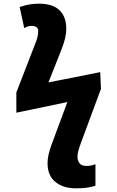

<svg xmlns="http://www.w3.org/2000/svg" viewBox="-20 -786 640 1046"><path d="M394 240Q324 240 281.5 205Q239 170 239 103Q239 81 244.5 56.5Q250 32 259 7L347 -230L69 -172V-282L172 -548Q180 -567 184 -583.5Q188 -600 188 -618Q188 -632 178 -638.5Q168 -645 154 -645Q131 -645 112 -633L87 -748Q110 -756 136.5 -761Q163 -766 191 -766Q268 -766 304.5 -730Q341 -694 341 -630Q341 -604 334 -575Q327 -546 314 -514L244 -337L526 -393L530 -302L420 -5Q412 17 407 35Q402 53 402 67Q402 88 413 103Q424 118 451 118Q467 118 479 115Q491 112 500 109V226Q488 230 461.5 235Q435 240 394 240Z"/></svg>

Font: Noto Sans Mono Black
Style: Regular
Weight: 900
Designer: Monotype Design Team
Foundry: Monotype Imaging Inc.
Version: Version 2.014